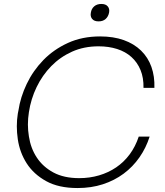

<svg xmlns="http://www.w3.org/2000/svg" viewBox="-20 -933 833 970"><path d="M372 17Q276 17 213 -18Q150 -53 115 -107.5Q80 -162 70 -229Q65 -263 65 -295Q65 -328 70 -359L73 -374Q83 -442 115 -509Q147 -576 199 -629.5Q251 -683 323 -716Q395 -749 486 -749Q553 -749 605 -730.5Q657 -712 692.5 -677.5Q728 -643 745 -595Q762 -547 760 -489H705Q706 -540 690 -579Q674 -618 644 -645Q614 -672 571.5 -685.5Q529 -699 478 -699Q404 -699 344 -672Q284 -645 239 -599Q194 -553 165 -493Q136 -433 126 -366Q121 -335 121 -304Q121 -274 126 -244Q135 -184 166 -137Q197 -90 250 -61.5Q303 -33 380 -33Q433 -33 480.5 -47Q528 -61 567 -87.5Q606 -114 635 -153Q664 -192 681 -243H736Q718 -186 684.5 -138Q651 -90 604.5 -55.5Q558 -21 499.5 -2Q441 17 372 17ZM478 -825Q456 -825 446 -837Q438 -846 438 -860Q438 -864 439 -869Q442 -889 456 -901Q470 -913 492 -913Q514 -913 524 -901Q532 -892 532 -878Q532 -874 531 -869Q527 -849 513.5 -837Q500 -825 478 -825Z"/></svg>

Font: Sora ExtraLight
Style: Italic
Weight: 200
Designer: Jonathan Barnbrook, Juli√°n Moncada
Version: Version 1.000